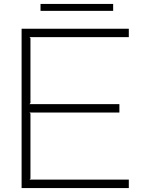

<svg xmlns="http://www.w3.org/2000/svg" viewBox="-20 -956 745 976"><path d="M634.8 -43V0H89.8V-810.1H634.8V-767.1H129.9L134.8 -762.2V-432.1L129.9 -426.8H586.9V-383.8H129.9L134.8 -378.9V-47.9L129.9 -43ZM555.2 -936V-900.9H186V-936Z"/></svg>

Font: Sinkin Sans 200 X Light
Style: Regular
Weight: 200
Designer: Keith Bates
Foundry: K-Type
Version: Sinkin Sans (version 1.0)  by Keith Bates   •   © 2014   www